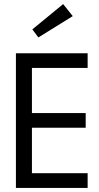

<svg xmlns="http://www.w3.org/2000/svg" viewBox="-20 -921 487 941"><path d="M409.5 0H58V-660H409.5V-588H136.5V-367H400V-295H136.5V-72H409.5ZM168 -737.5 138.5 -777 289.5 -901 336.5 -842Z"/></svg>

Font: Lucymar Sans
Style: Regular
Weight: 400
Foundry: The League of Moveable Type (original font) / Main changes by Cristiano Sobral with portions from Mirco Monsees
Version: Version 2.001;August 30, 2020;FontCreator 13.0.0.2681 64-bit